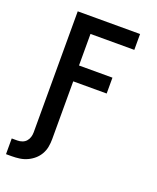

<svg xmlns="http://www.w3.org/2000/svg" viewBox="-170 -835 940 1149"><g transform="rotate(20 300.0 -260.0)"><path d="M11 215V115H47Q63 115 78 109.5Q93 104 103 92.5Q113 81 117.5 66Q122 51 122 36V-735H519V-634H240V-433H453V-332H240V36Q240 61 235.5 85.5Q231 110 218.5 132Q206 154 187 170.5Q168 187 145 197.5Q122 208 97 211.5Q72 215 47 215Z"/></g></svg>

Font: Iosevka SS04 Extended
Style: Bold
Weight: 700
Width: 7
Monospace: yes
Designer: Belleve Invis
Foundry: Belleve Invis
Version: Version 19.0.0; ttfautohint (v1.8.4)